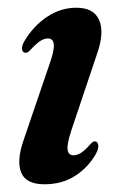

<svg xmlns="http://www.w3.org/2000/svg" viewBox="-20 -468 308 497"><path d="M170.5 -66Q179 -66 189.5 -72.2Q200 -78.5 215 -96Q221.5 -103 226.5 -102Q232.5 -101.5 234.2 -93.2Q236 -85 229 -71Q208.5 -34.5 174.5 -12.8Q140.5 9 95 9Q47 9 34.8 -21.5Q22.5 -52 41 -105L109 -304.5Q121 -338.5 119.2 -353.5Q117.5 -368.5 104 -368.5Q94.5 -368.5 84 -361.8Q73.5 -355 56.5 -336.5Q50 -330.5 45 -331.5Q39 -332 37.2 -339.8Q35.5 -347.5 42.5 -360.5Q66 -400.5 101.5 -424.2Q137 -448 177.5 -448Q222.5 -448 236.5 -416.5Q250.5 -385 232 -331L164.5 -130Q153 -95 155 -80.5Q157 -66 170.5 -66Z"/></svg>

Font: Fraunces 144pt S050 SemiBold
Style: Italic
Weight: 600
Italic angle: -16°
Version: Version 1.000; ttfautohint (v1.8.3)